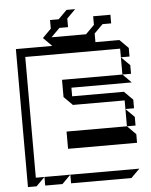

<svg xmlns="http://www.w3.org/2000/svg" viewBox="-60 -949 786 998"><g transform="rotate(-5 333.5 -450.0)"><path d="M585 -720 630 -675V-630H585V-675H90V-45H135L90 0H45V-720ZM630 -540H585V-630L630 -585ZM585 -540 630 -495H315V-450H585L630 -405V-360H585V-405H315L270 -450V-540ZM630 -270H585V-360L630 -315ZM585 -270 630 -225V-180H270V-270ZM225 0H135V-45H270ZM270 0V-45H630L585 0ZM235 -720 190 -765 235 -810V-855H280L325 -900H370L325 -855V-810H280L235 -765H415L460 -810V-855H550V-810H505L460 -765V-720Z"/></g></svg>

Font: Rubik Iso
Style: Regular
Weight: 400
Designer: Hubert and Fischer, NaN
Foundry: Hubert and Fischer, NaN
Version: Version 2.200